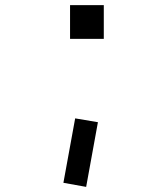

<svg xmlns="http://www.w3.org/2000/svg" viewBox="-20 -580 640 751"><path d="M254 -560H386V-428H254ZM274 -117 363 -102 317 151 228 135Z"/></svg>

Font: Tiny
Style: Regular
Weight: 400
Designer: Philipp Nurullin, Konstantin Bulenkov
Foundry: JetBrains
Version: Version 2.251; ttfautohint (v1.8.4.7-5d5b)